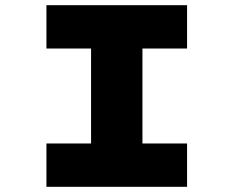

<svg xmlns="http://www.w3.org/2000/svg" viewBox="-20 -720 901 740"><path d="M159 0V-167H331V-533H159V-700H701V-533H529V-167H701V0Z"/></svg>

Font: Lexend Peta ExtraBold
Style: Regular
Weight: 800
Version: Version 1.007